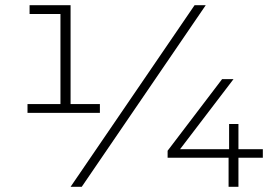

<svg xmlns="http://www.w3.org/2000/svg" viewBox="-20 -720 1065 740"><path d="M365 -319V-285H86V-319H213V-666H94V-700H252V-319ZM730 -700H773L295 0H252ZM993 -112H899V0H861V-112H626V-139L836 -415H880L674 -145H863V-242H899V-145H993Z"/></svg>

Font: Hilab Light
Style: Regular
Weight: 300
Designer: Cristianderson Lima
Foundry: Cristianderson
Version: Version 1.0